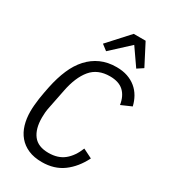

<svg xmlns="http://www.w3.org/2000/svg" viewBox="-226 -1041 1019 1158"><g transform="rotate(30 283.5 -461.5)"><path d="M259 12Q204 12 164 -5.5Q124 -23 98 -54Q72 -85 59.5 -127Q47 -169 47 -219Q47 -239 49 -262.5Q51 -286 54.5 -310.5Q58 -335 62.5 -358Q67 -381 71 -401Q86 -473 110.5 -530Q135 -587 171.5 -627Q208 -667 256 -688.5Q304 -710 365 -710Q408 -710 441.5 -698.5Q475 -687 500.5 -666Q526 -645 542.5 -616Q559 -587 567 -553L496 -522Q487 -580 453.5 -611Q420 -642 358 -642Q273 -642 226.5 -586Q180 -530 160 -428L134 -298Q129 -275 127.5 -256Q126 -237 126 -221Q126 -143 159.5 -99.5Q193 -56 266 -56Q332 -56 374 -90Q416 -124 441 -187L505 -155Q466 -77 405.5 -32.5Q345 12 259 12ZM436 -935 512 -788 471 -761 389 -879 261 -761 222 -791 353 -935Z"/></g></svg>

Font: IBM Plex Sans Condensed
Style: Italic
Weight: 400
Width: 3
Italic angle: -11°
Designer: Mike Abbink, Paul van der Laan, Pieter van Rosmalen
Foundry: Bold Monday
Version: Version 1.3